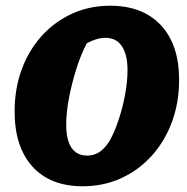

<svg xmlns="http://www.w3.org/2000/svg" viewBox="-20 -638 653 670"><path d="M269 12Q155 12 93 -57Q31 -126 31 -249Q31 -328 55.5 -395Q80 -462 125 -512Q170 -562 231 -590Q292 -618 364 -618Q478 -618 541.5 -550Q605 -482 605 -359Q605 -280 580 -212.5Q555 -145 509.5 -94.5Q464 -44 402.5 -16Q341 12 269 12ZM285 -95Q307 -95 325.5 -106.5Q344 -118 361 -144Q379 -175 393.5 -218.5Q408 -262 416.5 -308Q425 -354 425 -393Q425 -447 405.5 -476.5Q386 -506 348 -506Q318 -506 283 -487Q263 -450 247 -399.5Q231 -349 221 -297.5Q211 -246 211 -204Q211 -95 285 -95Z"/></svg>

Font: Piazzolla ExtraBold
Style: Italic
Weight: 800
Italic angle: -11.3°
Designer: Juan Pablo del Peral
Foundry: Huerta Tipografica
Version: Version 1.330